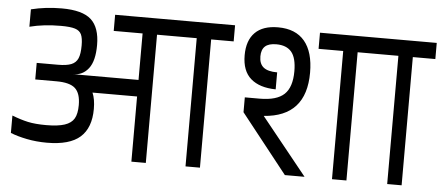

<svg xmlns="http://www.w3.org/2000/svg" viewBox="-48 -794 2072 901"><g transform="rotate(5 988.0 -344.0)"><path d="M1026 -604H920V0H852V-604H665V0H597V-307H387Q400 -277 400 -231Q400 -142 350.5 -98Q301 -54 194 -54Q144 -54 99 -63Q54 -72 22 -85V-167Q63 -151 97.5 -143.5Q132 -136 183 -136Q239 -136 270.5 -146.5Q302 -157 315 -179.5Q328 -202 328 -243Q328 -298 302.5 -321.5Q277 -345 214 -345H114V-423H214Q255 -423 277 -432Q299 -441 308 -462Q317 -483 317 -523Q317 -557 309 -574.5Q301 -592 279 -599Q257 -606 212 -606Q131 -606 65 -589V-671Q133 -688 209 -688Q307 -688 348 -650.5Q389 -613 389 -531Q389 -456 361.5 -420.5Q334 -385 289 -385H597V-604H461V-680H1026Z M1197 -268 1412 -1V0H1320L1101 -277V-347H1171Q1251 -347 1286.5 -380.5Q1322 -414 1322 -489Q1322 -552 1298.5 -580Q1275 -608 1227 -608Q1191 -608 1174 -592.5Q1157 -577 1157 -545Q1157 -510 1177.5 -493.5Q1198 -477 1242 -477V-397Q1166 -398 1124.5 -434Q1083 -470 1083 -544Q1083 -614 1120 -651Q1157 -688 1228 -688Q1311 -688 1353.5 -637Q1396 -586 1396 -489Q1396 -282 1197 -268ZM1716 -604H1610V0H1542V-604H1426V-680H1716Z M1976 -604H1870V0H1802V-604H1696V-680H1976Z"/></g></svg>

Font: Rhodium Libre
Style: Regular
Weight: 400
Designer: James Puckett
Foundry: Dunwich Type Founders
Version: Version 1.001; ttfautohint (v1.3)